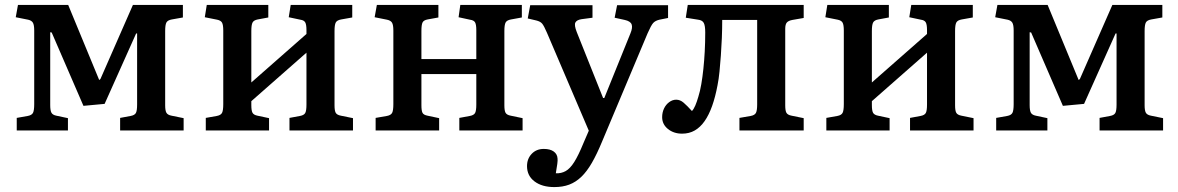

<svg xmlns="http://www.w3.org/2000/svg" viewBox="-20 -530 4787 780"><path d="M48 0V-51L93 -59Q109 -62 114 -71.5Q119 -81 119 -107V-406Q119 -429 113.5 -438Q108 -447 94 -450L44 -460L53 -510H257L383 -205L388 -209L520 -510H723V-459L678 -451Q661 -448 656 -438.5Q651 -429 651 -404V-102Q651 -81 656 -72Q661 -63 677 -60L726 -50V0H468V-51L511 -59Q527 -62 532 -71Q537 -80 537 -105V-394H533L405 -108L319 -100L190 -398L184 -399V-103Q184 -81 189 -72Q194 -63 209 -60L256 -50V0Z M816 0V-51L861 -59Q877 -62 882 -71.5Q887 -81 887 -107V-406Q887 -429 882 -438Q877 -447 862 -450L812 -460L820 -510H1070V-459L1027 -451Q1011 -448 1006 -438.5Q1001 -429 1001 -404V-195L1225 -392V-408Q1225 -430 1220 -439Q1215 -448 1200 -450L1153 -460L1161 -510H1411V-459L1366 -451Q1349 -448 1344 -438.5Q1339 -429 1339 -404V-102Q1339 -80 1344 -71.5Q1349 -63 1365 -60L1414 -50V0H1156V-51L1199 -59Q1215 -62 1220 -71Q1225 -80 1225 -105V-316L1001 -119V-103Q1001 -80 1006 -71.5Q1011 -63 1026 -60L1073 -50V0Z M1506 0V-51L1552 -59Q1568 -62 1573 -71.5Q1578 -81 1578 -107V-406Q1578 -429 1572.5 -438Q1567 -447 1552 -450L1502 -460L1511 -510H1761V-459L1717 -451Q1701 -448 1696.5 -438.5Q1692 -429 1692 -404V-290H1915V-408Q1915 -430 1910 -439Q1905 -448 1889 -450L1843 -460L1850 -510H2100V-459L2056 -451Q2039 -448 2034 -438.5Q2029 -429 2029 -404V-102Q2029 -80 2034 -71.5Q2039 -63 2055 -60L2103 -50V0H1846V-51L1889 -59Q1905 -62 1910 -71Q1915 -80 1915 -105V-229H1692V-103Q1692 -80 1696.5 -71.5Q1701 -63 1717 -60L1764 -50V0Z M2232 230Q2182 230 2151.5 207Q2121 184 2121 145Q2121 115 2140 95Q2159 75 2189 75Q2215 75 2229.5 85.5Q2244 96 2245 114Q2246 121 2244 136Q2242 151 2238 174Q2260 175 2278 165Q2296 155 2313 128Q2330 101 2350 52L2372 1L2202 -397Q2190 -425 2182.5 -434Q2175 -443 2158 -447L2124 -455L2134 -509H2387V-458L2342 -452Q2323 -449 2317.5 -438.5Q2312 -428 2323 -400L2430 -132H2435L2541 -394Q2551 -418 2546 -431Q2541 -444 2518 -449L2477 -458L2487 -509H2694V-457L2659 -450Q2642 -446 2633.5 -436.5Q2625 -427 2611 -395L2426 45Q2405 96 2384.5 131.5Q2364 167 2341.5 188.5Q2319 210 2292.5 220Q2266 230 2232 230Z M2751 13Q2717 13 2693.5 -6Q2670 -25 2670 -54Q2670 -73 2677.5 -89Q2685 -105 2698.5 -115Q2712 -125 2727 -125Q2743 -125 2757 -113Q2771 -101 2791 -79Q2798 -86 2804.5 -101Q2811 -116 2817 -137Q2824 -159 2829 -188Q2834 -217 2837.5 -250.5Q2841 -284 2843 -321Q2845 -358 2845 -398Q2845 -426 2839 -437Q2833 -448 2816 -450L2766 -458L2774 -510H3245V-457L3199 -449Q3183 -446 3176.5 -438.5Q3170 -431 3170 -413V-102Q3170 -80 3175 -71.5Q3180 -63 3196 -60L3245 -50V0H2984V-51L3030 -59Q3046 -62 3051 -71.5Q3056 -81 3056 -106V-449H2914Q2914 -412 2912.5 -375.5Q2911 -339 2908.5 -304.5Q2906 -270 2903 -239.5Q2900 -209 2895 -184Q2886 -136 2873 -99.5Q2860 -63 2842.5 -38Q2825 -13 2802.5 0Q2780 13 2751 13Z M3337 0V-51L3382 -59Q3398 -62 3403 -71.5Q3408 -81 3408 -107V-406Q3408 -429 3403 -438Q3398 -447 3383 -450L3333 -460L3341 -510H3591V-459L3548 -451Q3532 -448 3527 -438.5Q3522 -429 3522 -404V-195L3746 -392V-408Q3746 -430 3741 -439Q3736 -448 3721 -450L3674 -460L3682 -510H3932V-459L3887 -451Q3870 -448 3865 -438.5Q3860 -429 3860 -404V-102Q3860 -80 3865 -71.5Q3870 -63 3886 -60L3935 -50V0H3677V-51L3720 -59Q3736 -62 3741 -71Q3746 -80 3746 -105V-316L3522 -119V-103Q3522 -80 3527 -71.5Q3532 -63 3547 -60L3594 -50V0Z M4027 0V-51L4072 -59Q4088 -62 4093 -71.5Q4098 -81 4098 -107V-406Q4098 -429 4092.5 -438Q4087 -447 4073 -450L4023 -460L4032 -510H4236L4362 -205L4367 -209L4499 -510H4702V-459L4657 -451Q4640 -448 4635 -438.5Q4630 -429 4630 -404V-102Q4630 -81 4635 -72Q4640 -63 4656 -60L4705 -50V0H4447V-51L4490 -59Q4506 -62 4511 -71Q4516 -80 4516 -105V-394H4512L4384 -108L4298 -100L4169 -398L4163 -399V-103Q4163 -81 4168 -72Q4173 -63 4188 -60L4235 -50V0Z"/></svg>

Font: Literata 18pt Medium
Style: Regular
Weight: 500
Designer: Latin by Veronika Burian and Jose Scaglione. Greek by Irene Vlachou. Cyrillic by Vera Evstafieva.
Foundry: TypeTogether
Version: Version 3.103;gftools[0.9.29]